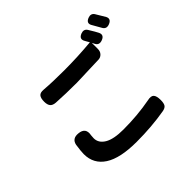

<svg xmlns="http://www.w3.org/2000/svg" viewBox="-195 -1096 1389 1389"><g transform="rotate(-45 500.0 -401.5)"><path d="M139.6 -167Q139.6 -195.3 148.4 -254.9Q159.2 -306.6 217.8 -300.8Q287.1 -294.9 273.4 -225.6Q271.5 -206.1 271.5 -197.3Q271.5 -148.4 320.3 -119.1Q369.1 -89.8 468.8 -89.8Q613.3 -89.8 743.2 -114.3Q781.2 -123 795.9 -107.4Q810.5 -91.8 810.5 -49.8Q810.5 -17.6 800.8 -2.4Q791 12.7 762.7 17.6Q627 41 473.6 41Q305.7 41 222.7 -12.7Q139.6 -66.4 139.6 -167ZM701.2 -575.2Q498 -567.4 469.7 -567.4Q355.5 -567.4 260.7 -573.2Q230.5 -575.2 217.8 -590.8Q205.1 -606.4 205.1 -637.7Q205.1 -673.8 218.3 -689.5Q231.4 -705.1 264.6 -702.1Q347.7 -695.3 468.8 -695.3Q605.5 -695.3 743.2 -708Q740.2 -712.9 733.9 -723.6Q727.5 -734.4 724.6 -740.2Q701.2 -778.3 745.1 -795.9Q778.3 -808.6 795.9 -782.2Q829.1 -728.5 836.9 -711.9Q856.4 -674.8 816.4 -658.2Q775.4 -641.6 758.8 -677.7L750 -695.3V-632.8Q750 -608.4 735.8 -592.8Q721.7 -577.1 701.2 -575.2ZM877.9 -721.7Q855.5 -762.7 842.8 -783.2Q817.4 -822.3 861.3 -839.8Q894.5 -852.5 912.1 -827.1Q944.3 -775.4 956.1 -753.9Q973.6 -719.7 933.6 -703.1Q895.5 -687.5 877.9 -721.7Z"/></g></svg>

Font: GenSenMaruGothic TW TTF Bold
Style: Regular
Weight: 700
Version: Version 1.301